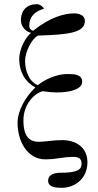

<svg xmlns="http://www.w3.org/2000/svg" viewBox="-20 -750 470 918"><path d="M64 -162C64 -81 106 12 198 12C218 12 240.3 10 265 6C289.7 2 311.3 0 330 0C358 0 370 10 370 32C370 62 350 76 267 76C247 76 210 82 210 114C210 147 253 148 275 148C337 148 398 105 398 26C398 -49 339 -80 278 -80C260 -80 239.2 -78.7 215.5 -76C191.8 -73.3 175 -72 165 -72C97 -72 92 -136 92 -176C92 -244 137 -301 184 -314C209 -310 234 -308 252 -308C314 -308 373 -323 373 -359C373 -377 364 -386 347 -392C334 -396 314 -396 299 -396C253 -396 193 -370 161 -343C119 -360 100 -410 100 -459C100 -500 130 -564 162 -580C308 -584 386 -594 386 -650C386 -676 361 -686 334 -686C290 -686 220 -669 139 -603C130 -604 120 -612 120 -626C120 -650 126 -663 136 -676C150 -693 168 -702 190 -708C186 -719 170 -730 156 -730C110 -730 80 -702 80 -653C80 -620 108 -596 129 -593C102 -573 72 -514 72 -470C72 -401 104 -356 149 -332C99 -284 64 -219 64 -162Z"/></svg>

Font: Old Standard
Style: Regular
Weight: 400
Designer: Alexey Kryukov <alexios@thessalonica.org.ru>
Version: Version 2.0